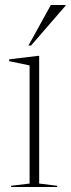

<svg xmlns="http://www.w3.org/2000/svg" viewBox="-20 -752 284 772"><path d="M137.5 -527.5V-14L210 -5V0H24.5V-5L99 -14V-489L17 -506V-513.5L133.5 -527.5ZM94.5 -569 184.5 -732H243.5V-729L105 -569Z"/></svg>

Font: Newsreader 72pt ExtraLight
Style: Regular
Weight: 275
Designer: Hugues Gentile
Foundry: Production Type
Version: Version 1.003; ttfautohint (v1.8.3)